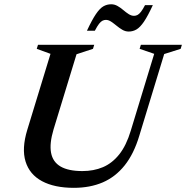

<svg xmlns="http://www.w3.org/2000/svg" viewBox="-20 -890 894 922"><path d="M237 -268Q217 -201 225.2 -156.5Q233.5 -112 271.2 -90.2Q309 -68.5 375.5 -68.5Q430 -68.5 474.2 -87.2Q518.5 -106 552.5 -148.5Q586.5 -191 608 -262.5L720.5 -631.5L650.5 -655.5L656.5 -675H853.5L847.5 -655.5L768.5 -630.5L649 -238.5Q623 -151.5 578.8 -96Q534.5 -40.5 473.5 -14.2Q412.5 12 334.5 12Q241.5 12 181.8 -20Q122 -52 102.8 -114.2Q83.5 -176.5 111 -266.5L222.5 -631.5L156.5 -655.5L162.5 -675H432.5L426.5 -655.5L347.5 -629.5ZM714 -865.5Q690 -813.5 671.5 -786.2Q653 -759 635.8 -748.8Q618.5 -738.5 598 -738.5Q582 -738.5 567.5 -747Q553 -755.5 539.8 -766.5Q526.5 -777.5 513.8 -786Q501 -794.5 488.5 -794.5Q480 -794.5 472 -790.5Q464 -786.5 455.5 -775.5Q447 -764.5 435.5 -742.5H397.5Q422 -795 440.5 -822.2Q459 -849.5 476.2 -859.5Q493.5 -869.5 514 -869.5Q530 -869.5 544.5 -861.2Q559 -853 572 -841.8Q585 -830.5 598 -822.2Q611 -814 623.5 -814Q632 -814 640 -818Q648 -822 656.8 -833.2Q665.5 -844.5 676.5 -865.5Z"/></svg>

Font: Newsreader 24pt SemiBold
Style: Italic
Weight: 600
Italic angle: -17°
Designer: Hugues Gentile
Foundry: Production Type
Version: Version 1.003